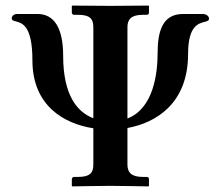

<svg xmlns="http://www.w3.org/2000/svg" viewBox="-20 -666 789 687"><path d="M635 -616C562 -616 544 -555 544 -477C544 -402 529 -278 436 -242V-569C436 -597 450 -613 491 -613H505C510 -613 513 -616 513 -621V-645L511 -646C511 -646 411 -645 375 -645C336 -645 239 -646 239 -646L237 -645V-621C237 -616 241 -613 245 -613H259C299 -613 314 -601 314 -569V-243C258 -264 206 -323 206 -466C206 -564 175 -616 114 -616H42C31 -616 22 -610 22 -600C22 -594 27 -592 35 -590C57 -584 96 -578 96 -450C96 -287 210 -223 314 -207V-77C314 -45 299 -33 259 -33H245C241 -33 237 -30 237 -24V-1L239 1C239 1 336 -1 375 -1C411 -1 511 1 511 1L513 -1V-24C513 -30 510 -33 505 -33H491C450 -33 436 -49 436 -77V-208C536 -226 653 -294 653 -473C653 -575 691 -582 713 -588C721 -590 728 -592 728 -599C728 -609 717 -616 705 -616Z"/></svg>

Font: Libertinus Serif Semibold
Style: Regular
Weight: 600
Designer: Philipp H. Poll, Khaled Hosny
Foundry: Caleb Maclennan
Version: Version 7.050;RELEASE